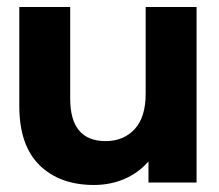

<svg xmlns="http://www.w3.org/2000/svg" viewBox="-20 -519 624 547"><path d="M540 -499V1H403V-59Q374 -26 334 -9Q294 8 248 8Q150 8 92.5 -48.5Q35 -105 35 -217V-499H180V-238Q180 -117 281 -117Q332 -117 363.5 -151Q395 -185 395 -252V-499Z"/></svg>

Font: Montserrat GRBold
Style: Regular
Weight: 700
Designer: Julieta Ulanovsky
Foundry: Julieta Ulanovsky
Version: Version 1.00 May 29, 2023, initial release